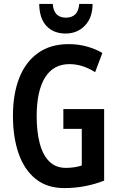

<svg xmlns="http://www.w3.org/2000/svg" viewBox="-20 -949 603 979"><path d="M303 -393H511V-28Q414 10 308 10Q220 10 162 -36.5Q104 -83 75 -166Q46 -249 46 -359Q46 -469 78 -551Q110 -633 173.5 -678.5Q237 -724 330 -724Q379 -724 422.5 -712Q466 -700 502 -679L465 -581Q401 -622 334 -622Q252 -622 209.5 -553.5Q167 -485 167 -356Q167 -278 182.5 -218.5Q198 -159 231 -126Q264 -93 316 -93Q360 -93 397 -105V-292H303ZM452 -929Q452 -859 413 -818.5Q374 -778 314 -778Q254 -778 217.5 -816Q181 -854 180 -929H249Q254 -859 316 -859Q346 -859 363.5 -875.5Q381 -892 384 -929Z"/></svg>

Font: Noto Sans Ethiopic ExtraCondensed SemiBold
Style: Regular
Weight: 600
Width: 2
Designer: Monotype Design Team
Foundry: Monotype Imaging Inc.
Version: Version 2.102; ttfautohint (v1.8.4.7-5d5b)